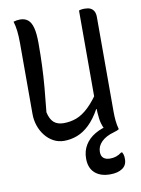

<svg xmlns="http://www.w3.org/2000/svg" viewBox="-102 -778 804 1096"><g transform="rotate(-10 300.0 -230.0)"><path d="M539 4Q534 6 529.5 7Q525 8 519.5 8.5Q514 9 508 9Q493 9 481 5.5Q469 2 460 -10.5Q451 -23 444.5 -46.5Q438 -70 435.5 -109.5Q433 -149 433 -206Q433 -269 433 -331Q433 -393 433 -454.5Q433 -516 433 -578Q433 -640 433 -702Q438 -704 443 -705Q448 -706 454 -706.5Q460 -707 465 -707Q486 -707 499 -701Q512 -695 519.5 -682Q527 -669 527 -648Q527 -580 527 -511.5Q527 -443 527 -374.5Q527 -306 527 -237.5Q527 -169 527 -100Q527 -72 529.5 -46.5Q532 -21 539 4ZM221 16Q188 16 160 1Q132 -14 111.5 -40Q91 -66 80 -98.5Q69 -131 69 -166Q69 -235 69 -303.5Q69 -372 69 -441.5Q69 -511 69 -578Q69 -617 65.5 -647.5Q62 -678 54 -704Q64 -707 73 -708.5Q82 -710 93 -710Q119 -710 137 -696Q155 -682 164 -649Q173 -616 173 -558Q173 -489 170.5 -427Q168 -365 162.5 -301.5Q157 -238 149 -162Q158 -121 179 -102.5Q200 -84 236 -84Q275 -84 310 -97Q345 -110 381.5 -144.5Q418 -179 461 -245V-131H432Q402 -77 368 -44.5Q334 -12 297 2Q260 16 221 16ZM495 -29Q501 -30 510.5 -24Q520 -18 539 4Q534 8 526 11Q518 14 508 17Q461 30 435.5 55.5Q410 81 410 114Q410 138 423.5 149.5Q437 161 462 161Q481 161 497 155.5Q513 150 529 138H535Q539 145 541 151.5Q543 158 543.5 164Q544 170 544 179Q544 214 517.5 232Q491 250 447 250Q390 250 358 221Q326 192 326 138Q326 94 346.5 60Q367 26 405 3.5Q443 -19 495 -29Z"/></g></svg>

Font: Recursive Monospace Casual
Style: Regular
Weight: 400
Version: Version 1.047